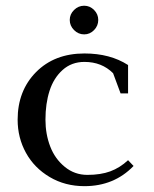

<svg xmlns="http://www.w3.org/2000/svg" viewBox="-20 -637 534 664"><path d="M41 -223.1Q41 -323.2 104.7 -387.7Q168.5 -452.1 272 -452.1Q360.8 -452.1 422.9 -412.1V-314H397L371.1 -383.8Q332 -422.9 272 -422.9Q227.5 -422.9 196.5 -395Q165.5 -367.2 151.4 -323Q137.2 -278.8 137.2 -223.1Q137.2 -173.3 153.6 -130.6Q169.9 -87.9 203.9 -60.1Q237.8 -32.2 282.2 -32.2Q328.1 -32.2 361.3 -44.4Q394.5 -56.6 422.9 -83L441.9 -63Q374.5 6.8 272 6.8Q205.1 6.8 151.9 -24.7Q98.6 -56.2 69.8 -108.4Q41 -160.6 41 -223.1ZM236.1 -533Q221.2 -547.9 221.2 -567.9Q221.2 -587.9 236.1 -602.5Q251 -617.2 271 -617.2Q291 -617.2 305.4 -602.5Q319.8 -587.9 319.8 -567.9Q319.8 -547.9 305.4 -533Q291 -518.1 271 -518.1Q251 -518.1 236.1 -533Z"/></svg>

Font: Dihjauti S
Style: Bold
Weight: 700
Designer: T. Christopher White
Version: Version 3.0.0